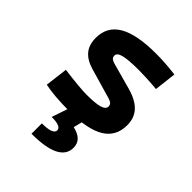

<svg xmlns="http://www.w3.org/2000/svg" viewBox="-212 -651 1010 1010"><g transform="rotate(45 293.0 -146.0)"><path d="M252.9 9.8Q193.8 9.8 148.2 6.1Q102.5 2.4 67.9 -4.9L83.5 -131.3Q145 -123.5 187 -119.6Q229 -115.7 252.9 -115.7Q319.3 -115.7 349.1 -124.8Q378.9 -133.8 378.9 -153.8Q378.9 -165.5 371.6 -172.4Q364.3 -179.2 348.1 -184.1L179.7 -232.9Q127.9 -248 101.8 -279.1Q75.7 -310.1 75.7 -362.3Q75.7 -445.8 146 -486.6Q216.3 -527.3 359.4 -527.3Q392.6 -527.3 428.5 -524.9Q464.4 -522.5 504.4 -517.6L490.2 -395Q445.8 -398.9 412.6 -400.4Q379.4 -401.9 356.4 -401.9Q279.8 -401.9 245.4 -393.3Q210.9 -384.8 210.9 -365.2Q210.9 -353 218 -346.4Q225.1 -339.8 240.2 -335.4L385.3 -295.4Q452.1 -277.3 485.1 -242.9Q518.1 -208.5 518.1 -153.3Q518.1 -70.8 452.6 -30.5Q387.2 9.8 252.9 9.8ZM193.4 234.4V157.2Q235.4 157.2 256.1 149.2Q276.9 141.1 276.9 126Q276.9 111.3 259.5 104Q242.2 96.7 206.1 96.7L239.7 -2.9L338.4 2.4L326.2 52.7Q364.7 61.5 383.5 80.6Q402.3 99.6 402.3 130.4Q402.3 182.1 350.3 208.3Q298.3 234.4 193.4 234.4Z"/></g></svg>

Font: Cascadia Mono
Style: Regular
Weight: 400
Monospace: yes
Designer: Aaron Bell
Foundry: Saja Typeworks
Version: Version 2404.023